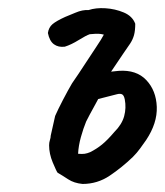

<svg xmlns="http://www.w3.org/2000/svg" viewBox="-20 -438 410 477"><path d="M185 19Q164 17 149.5 7.5Q135 -2 123 -9Q120 -13 111 -34.5Q102 -56 102 -77Q102 -84 104 -90Q106 -96 106 -101L117 -150Q124 -166 136.5 -190Q149 -214 159 -231Q175 -254 190.5 -278Q206 -302 219.5 -322Q233 -342 238 -352Q230 -354 225.5 -354Q221 -354 216.5 -354Q212 -354 203 -353Q194 -350 175.5 -338.5Q157 -327 141 -322Q125 -320 114 -328Q103 -336 99 -356Q101 -370 110.5 -378Q120 -386 142 -396Q150 -399 167.5 -406.5Q185 -414 200 -413Q218 -419 242 -417.5Q266 -416 287.5 -407Q309 -398 316 -379Q316 -362 313 -351Q310 -340 303.5 -330Q297 -320 287 -306Q279 -294 271.5 -283Q264 -272 256 -260L275 -262Q319 -265 343.5 -239Q368 -213 369.5 -172.5Q371 -132 343 -90Q336 -80 328 -69Q320 -58 310 -48Q283 -22 252.5 -1.5Q222 19 185 19ZM204 -60Q220 -68 233.5 -79Q247 -90 264 -110Q283 -129 288.5 -149.5Q294 -170 290 -191Q288 -201 283.5 -203.5Q279 -206 271 -204L224 -192Q221 -186 214.5 -174.5Q208 -163 202.5 -152.5Q197 -142 194 -136Q187 -119 181 -97.5Q175 -76 174 -56Q184 -55 190.5 -56Q197 -57 204 -60Z"/></svg>

Font: Caveat SemiBold
Style: Regular
Weight: 600
Designer: Pablo Impallari
Foundry: Pablo Impallari
Version: Version 2.000